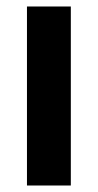

<svg xmlns="http://www.w3.org/2000/svg" viewBox="-20 -568 301 591"><path d="M198 -548V3H63V-548Z"/></svg>

Font: Sinter Bold
Style: Regular
Weight: 700
Foundry: Adobe & rsms
Version: Version 1.000